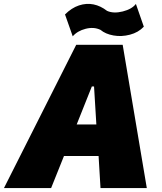

<svg xmlns="http://www.w3.org/2000/svg" viewBox="-64 -952 818 972"><path d="M444.8 -800.8Q411.1 -816.9 369.4 -806.2Q327.6 -795.4 304.2 -768.1L265.1 -878.9Q298.3 -912.1 335.9 -924.6Q373.5 -937 409.4 -929.7Q445.3 -922.4 478 -897Q510.7 -882.3 557.4 -894Q604 -905.8 624 -932.1L664.1 -816.9Q636.7 -787.6 593.8 -776.4Q550.8 -765.1 510.3 -772.5Q469.7 -779.8 444.8 -800.8ZM444.8 0 435.1 -162.1H259.8L194.8 0H-43.9L321.8 -725.1H557.1L679.2 0ZM324.2 -321.8H423.8L412.1 -514.2H400.9Z"/></svg>

Font: Stilu Bold
Style: Italic
Weight: 700
Italic angle: -10°
Designer: Genilson Lima Santos
Foundry: Genilson Lima Santos
Version: Version 1.200;PS 001.200;hotconv 1.0.88;makeotf.lib2.5.64775